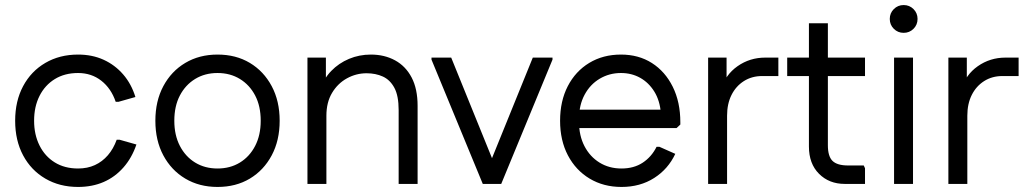

<svg xmlns="http://www.w3.org/2000/svg" viewBox="-20 -728 4062 760"><path d="M289 12Q216 12 159.5 -21Q103 -54 71.5 -113Q40 -172 40 -250Q40 -328 71.5 -387Q103 -446 159.5 -479Q216 -512 289 -512Q345 -512 390 -491.5Q435 -471 467.5 -433.5Q500 -396 516 -344L449 -325H438Q420 -378 381 -408.5Q342 -439 289 -439Q236 -439 197 -415Q158 -391 136.5 -348.5Q115 -306 115 -250Q115 -195 136.5 -152Q158 -109 197 -85Q236 -61 289 -61Q326 -61 355.5 -74.5Q385 -88 407 -113.5Q429 -139 442 -175H453L520 -156Q502 -103 468.5 -65Q435 -27 390 -7.5Q345 12 289 12Z M841 12Q769 12 713.5 -21Q658 -54 626.5 -113Q595 -172 595 -250Q595 -328 626.5 -387Q658 -446 713.5 -479Q769 -512 841 -512Q914 -512 969 -479Q1024 -446 1055.5 -387Q1087 -328 1087 -250Q1087 -172 1055.5 -113Q1024 -54 969 -21Q914 12 841 12ZM841 -61Q891 -61 929.5 -84.5Q968 -108 990 -150.5Q1012 -193 1012 -250Q1012 -308 990 -350Q968 -392 929.5 -415.5Q891 -439 841 -439Q791 -439 752.5 -415.5Q714 -392 692 -350Q670 -308 670 -250Q670 -193 692 -150.5Q714 -108 752.5 -84.5Q791 -61 841 -61Z M1197 0V-500H1270V-355L1248 -374Q1261 -416 1291 -447Q1321 -478 1361.5 -495Q1402 -512 1448 -512Q1502 -512 1544 -489Q1586 -466 1609.5 -421Q1633 -376 1633 -309V0H1558V-292Q1558 -349 1541 -380.5Q1524 -412 1495.5 -425Q1467 -438 1431 -438Q1390 -438 1353.5 -418Q1317 -398 1294.5 -360.5Q1272 -323 1272 -270V0Z M1917 0V-76L2089 -500H2167V-492L1964 0ZM1891 0 1688 -492V-500H1766L1938 -76V0Z M2440 12Q2369 12 2314 -21Q2259 -54 2228 -113Q2197 -172 2197 -250Q2197 -328 2227.5 -387Q2258 -446 2312.5 -479Q2367 -512 2438 -512Q2508 -512 2560.5 -478.5Q2613 -445 2643 -384.5Q2673 -324 2673 -244V-235L2658 -221H2241V-294H2629L2596 -280Q2592 -330 2570 -365.5Q2548 -401 2514 -420Q2480 -439 2438 -439Q2392 -439 2354 -416.5Q2316 -394 2294 -353Q2272 -312 2272 -258V-245Q2272 -191 2293.5 -149.5Q2315 -108 2353 -84.5Q2391 -61 2440 -61Q2489 -61 2524 -84Q2559 -107 2579 -147H2590L2653 -119Q2625 -59 2569.5 -23.5Q2514 12 2440 12Z M2783 0V-500H2856V-355L2834 -374Q2851 -432 2899.5 -466Q2948 -500 3009 -500H3061V-427H2997Q2956 -427 2924.5 -407Q2893 -387 2875.5 -352Q2858 -317 2858 -270V0Z M3324 0Q3262 0 3222 -40Q3182 -80 3182 -148V-636H3257V-153Q3257 -109 3275.5 -91Q3294 -73 3337 -73H3399L3404 -62V0ZM3096 -427V-500H3404V-427Z M3519 0V-500H3594V0ZM3557 -598Q3534 -598 3518 -614Q3502 -630 3502 -653Q3502 -676 3518 -692Q3534 -708 3557 -708Q3580 -708 3596 -692Q3612 -676 3612 -653Q3612 -630 3596 -614Q3580 -598 3557 -598Z M3734 0V-500H3807V-355L3785 -374Q3802 -432 3850.5 -466Q3899 -500 3960 -500H4012V-427H3948Q3907 -427 3875.5 -407Q3844 -387 3826.5 -352Q3809 -317 3809 -270V0Z"/></svg>

Font: Fustat
Style: Regular
Weight: 400
Designer: Mohamed Gaber, Khaled Hosny, Laura Garcia Mut
Foundry: Kief Type Foundry, Alif Type Foundry, Hard Type Foundry
Version: Version 1.007